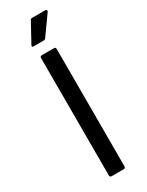

<svg xmlns="http://www.w3.org/2000/svg" viewBox="-217 -865 690 900"><g transform="rotate(-30 127.5 -414.5)"><path d="M81.1 -710Q71.3 -710 76.2 -720.2L131.8 -821.8Q135.7 -829.1 142.1 -829.1H214.8Q219.7 -829.1 221.4 -825.2Q223.1 -821.3 220.2 -816.9L147.9 -715.8Q144.5 -710 137.2 -710ZM95.2 0Q85 0 85 -9.8V-645Q85 -654.8 95.2 -654.8H160.2Q169.9 -654.8 169.9 -645V-9.8Q169.9 0 160.2 0Z"/></g></svg>

Font: Sofia Sans
Style: Regular
Weight: 400
Designer: Botio Nikoltchev, Ani Petrova
Foundry: lettersoup
Version: Version 4.100